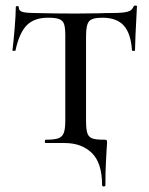

<svg xmlns="http://www.w3.org/2000/svg" viewBox="-20 -517 538 694"><path d="M214 0H145Q142 0 142 -6Q142 -12 145 -12Q176 -12 190.5 -17Q205 -22 210.5 -36.5Q216 -51 216 -81V-389Q216 -417 211.5 -430Q207 -443 194 -448Q181 -453 154 -453Q104 -453 77 -426Q50 -399 36 -335Q36 -333 30.5 -333Q25 -333 25 -335Q29 -366 33 -415Q37 -464 37 -490Q37 -495 42.5 -495Q48 -495 48 -490Q48 -477 63 -473.5Q78 -470 101 -470Q187 -468 252 -468L339 -469Q356 -470 385 -470Q423 -470 440.5 -474.5Q458 -479 463 -494Q465 -497 470 -497Q475 -497 475 -494Q468 -365 468 -335Q468 -333 462.5 -333Q457 -333 457 -335Q453 -396 427.5 -424.5Q402 -453 350 -453Q313 -453 302 -440Q291 -427 291 -387V-81Q291 -49 296 -35Q301 -21 314 -16.5Q327 -12 356 -12Q364 -12 365.5 -10.5Q367 -9 367 0Q367 6 365 30Q365 37 363 68Q361 99 361 152Q361 157 355 157Q349 157 349 152Q349 72 312 36Q275 0 214 0Z"/></svg>

Font: Cormorant SC Medium
Style: Regular
Weight: 500
Designer: Christian Thalmann (Catharsis Fonts)
Foundry: Catharsis Fonts
Version: Version 4.000